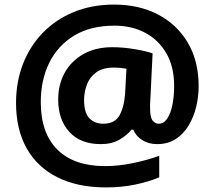

<svg xmlns="http://www.w3.org/2000/svg" viewBox="-20 -734 937 838"><path d="M847 -358Q847 -312 836 -267Q825 -222 802.5 -185Q780 -148 746 -126.5Q712 -105 666 -105Q629 -105 601 -122.5Q573 -140 562 -168H554Q534 -143 500.5 -124Q467 -105 420 -105Q331 -105 282.5 -158.5Q234 -212 234 -299Q234 -366 263 -417.5Q292 -469 345 -498.5Q398 -528 470 -528Q517 -528 567.5 -519.5Q618 -511 646 -501L636 -296Q635 -286 635 -275.5Q635 -265 635 -262Q635 -221 646.5 -207.5Q658 -194 672 -194Q695 -194 710 -216.5Q725 -239 732.5 -276.5Q740 -314 740 -359Q740 -443 706 -501.5Q672 -560 613.5 -591Q555 -622 480 -622Q375 -622 303.5 -578.5Q232 -535 195 -460Q158 -385 158 -288Q158 -153 230.5 -81Q303 -9 439 -9Q497 -9 560 -22Q623 -35 675 -54V40Q627 60 568 72Q509 84 443 84Q319 84 231 40Q143 -4 96.5 -86.5Q50 -169 50 -285Q50 -376 80 -454Q110 -532 166.5 -590.5Q223 -649 302 -681.5Q381 -714 479 -714Q586 -714 669 -671Q752 -628 799.5 -548Q847 -468 847 -358ZM347 -297Q347 -242 370 -218Q393 -194 431 -194Q481 -194 501.5 -230.5Q522 -267 526 -326L532 -434Q521 -436 507 -437.5Q493 -439 476 -439Q429 -439 400.5 -418.5Q372 -398 359.5 -365.5Q347 -333 347 -297Z"/></svg>

Font: Noto Sans Tai Tham
Style: Regular
Weight: 400
Designer: Monotype Design Team 2013. Revised by David WIlliams 2020
Foundry: Monotype Imaging Inc.
Version: Version 2.002